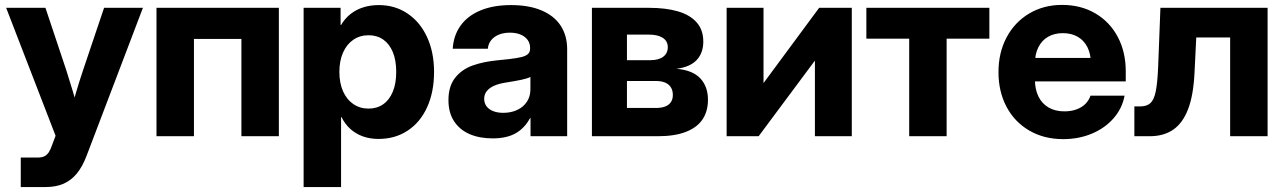

<svg xmlns="http://www.w3.org/2000/svg" viewBox="-20 -547 5160 771"><path d="M63.4 85.7H130.6Q147.9 85.7 158.4 80.5Q168.9 75.2 176.1 64.2Q183.3 53.1 190.4 32.2L203.2 -1.8L4.7 -515.6H162.5L246 -265.6Q270.6 -189.9 301.4 -79.7H258.9Q272.7 -132.7 286 -177.8Q299.4 -222.9 313.7 -265.6L397.9 -515.6H553.9L328.1 77.5Q311.4 121.9 288.6 149.7Q265.7 177.5 235.1 190.8Q204.4 204.1 163.4 204.1H63.4Z M1099.8 0H949.4V-390.6H758.8V0H608.4V-515.6H1099.8Z M1199.2 -515.6H1347.7V-446.5H1349.5Q1365 -473 1387.8 -490.9Q1410.5 -508.7 1439.1 -517.6Q1467.6 -526.6 1501.2 -526.6Q1566.1 -526.6 1616.6 -492.6Q1667.1 -458.6 1695.1 -397.8Q1723 -336.9 1723 -258.4Q1723 -178 1695.5 -117.1Q1668 -56.2 1617.3 -22.6Q1566.7 10.9 1500 10.9Q1466 10.9 1437.7 0.9Q1409.4 -9.2 1387.4 -28.7Q1365.4 -48.2 1351.2 -77H1349.6V204.1H1199.2ZM1571.1 -258.4Q1571.1 -304.6 1557.5 -337.6Q1543.9 -370.7 1518.9 -388.1Q1493.8 -405.5 1460.1 -405.5Q1425.3 -405.5 1398.7 -387.3Q1372.1 -369 1357.4 -335.7Q1342.8 -302.4 1342.8 -258.4Q1342.8 -214.1 1357.4 -180.7Q1372.1 -147.4 1398.7 -129.2Q1425.3 -110.9 1460.1 -110.9Q1494 -110.9 1519 -128.5Q1543.9 -146 1557.5 -179.1Q1571.1 -212.2 1571.1 -258.4Z M1780.8 -144.9Q1780.8 -200.1 1807.1 -233.9Q1833.5 -267.8 1877.1 -283.7Q1920.7 -299.6 1981.7 -305.3Q2005.9 -307.6 2022.9 -309.5Q2056.8 -313.5 2074.4 -317.9Q2092 -322.4 2100.3 -330.2Q2108.7 -338 2108.7 -351.8V-354.9Q2108.7 -372.9 2098.8 -386.6Q2089 -400.3 2070.7 -408.1Q2052.4 -415.8 2027.8 -415.8Q2002.3 -415.8 1982.9 -407.8Q1963.4 -399.8 1952 -385.2Q1940.6 -370.6 1939 -351.4H1797.9Q1801.4 -405.3 1829.9 -444.7Q1858.5 -484.1 1909.9 -505.3Q1961.3 -526.6 2032.5 -526.6Q2103.8 -526.6 2154.3 -505.3Q2204.8 -484.1 2231.2 -444.3Q2257.5 -404.5 2257.5 -349V0H2110.4V-72.7H2108.5Q2086.5 -32.1 2050.5 -11.7Q2014.6 8.7 1958.1 8.7Q1905.6 8.7 1865.6 -8.5Q1825.7 -25.8 1803.2 -60.4Q1780.8 -94.9 1780.8 -144.9ZM2109.9 -187.7V-238.1Q2097.8 -231.7 2073.1 -226.5Q2048.4 -221.3 2009.5 -215.2Q1984.2 -211.2 1965.3 -203.2Q1946.4 -195.1 1935.4 -182Q1924.3 -168.8 1924.3 -150Q1924.3 -132.8 1933.7 -120.2Q1943.2 -107.5 1960.5 -100.7Q1977.8 -93.9 2000.9 -93.9Q2033.1 -93.9 2058 -106Q2082.8 -118 2096.3 -139.2Q2109.9 -160.4 2109.9 -187.7Z M2356.9 -515.6H2585.8Q2654.7 -515.6 2703.3 -501.1Q2752 -486.6 2778.1 -456.4Q2804.2 -426.3 2804.2 -379.9Q2804.2 -334.6 2777.8 -306.2Q2751.4 -277.8 2696.2 -270.7Q2761.2 -265.4 2792.1 -232.4Q2822.9 -199.4 2822.9 -146.3Q2822.9 -99.9 2800.9 -67.2Q2778.8 -34.6 2733.9 -17.3Q2689.1 0 2621.8 0H2356.9ZM2614.7 -113.5Q2636.1 -113.5 2651.1 -119.3Q2666 -125.1 2674 -136.8Q2681.9 -148.5 2681.9 -165.6Q2681.9 -183.7 2674 -196.3Q2666 -209 2651.1 -215.3Q2636.1 -221.7 2614.7 -221.7H2497.6V-113.5ZM2590.9 -305.3Q2624.6 -305.3 2643.1 -319.1Q2661.6 -332.9 2661.6 -357.6Q2661.6 -381.7 2641.7 -394.9Q2621.8 -408 2585.8 -408H2497.6V-305.3Z M3252.4 0V-302.5H3251.5L3026.4 0H2897.9V-515.6H3046V-214.6H3046.9L3269.4 -515.6H3400.5V0Z M3631 -391.8H3459V-515.6H3952.9V-391.8H3781.3V0H3631Z M3989.5 -257.4Q3989.5 -335.4 4022 -396.7Q4054.6 -458.1 4112.8 -492.7Q4171 -527.3 4244.8 -527.3Q4320 -527.3 4378.1 -493.5Q4436.2 -459.6 4468.4 -399Q4500.6 -338.5 4500.6 -260.6V-220.1H4041.6V-314.3H4428.7L4360.5 -292.9Q4360.5 -329.7 4346.9 -357.1Q4333.2 -384.6 4307.9 -399.2Q4282.5 -413.9 4248 -413.9Q4213.8 -413.9 4188.5 -399.2Q4163.3 -384.6 4149.6 -357.1Q4135.9 -329.7 4135.9 -292.9V-227Q4135.9 -188.5 4149.9 -159.8Q4163.8 -131.1 4190.5 -115.4Q4217.2 -99.8 4254.2 -99.8Q4280.8 -99.8 4302.2 -107.5Q4323.7 -115.2 4338.2 -129.4Q4352.6 -143.7 4359 -162.8H4495.9Q4486.4 -111.9 4451.9 -72.3Q4417.3 -32.6 4364.6 -10.4Q4311.9 11.7 4249.5 11.7Q4172.4 11.7 4113.3 -22.7Q4054.2 -57.1 4021.8 -118.2Q3989.5 -179.3 3989.5 -257.4Z M4535.2 -119.7H4558.5Q4585.4 -119.7 4599.8 -133.1Q4614.2 -146.5 4621 -179.9Q4627.9 -213.3 4630.7 -278.5L4639.8 -515.6H5070.2V0H4919.8V-396.5H4783.7L4776.7 -254.3Q4772.3 -164.1 4750.8 -108.3Q4729.3 -52.5 4691.1 -26.3Q4652.8 0 4596.9 0H4535.2Z"/></svg>

Font: Intratopia Thin
Style: Regular
Weight: 100
Designer: Rasmus Andersson
Foundry: rsms
Version: Version 3.000;Glyphs 3.2.3 (3260)